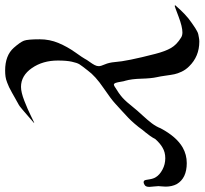

<svg xmlns="http://www.w3.org/2000/svg" viewBox="-50 -752 781 733"><g transform="rotate(90 340.5 -385.5)"><path d="M504.9 -587.9Q500 -578.1 492.7 -567.9Q485.4 -557.6 478.5 -549.3Q471.7 -541 470.7 -540Q459 -523.4 445.8 -508.3Q432.6 -493.2 424.3 -485.4Q416 -477.5 397 -460Q377.9 -442.4 369.1 -434.6Q353.5 -419.9 309.1 -389.6Q264.6 -359.4 243.2 -330.1Q224.6 -306.6 219.2 -297.9Q213.9 -289.1 209.5 -269Q205.1 -249 205.1 -215.8Q205.1 -158.2 233.9 -116.7Q262.7 -75.2 305.7 -75.2Q326.2 -75.2 358.9 -87.9Q391.6 -100.6 417 -113.3Q442.4 -126 444.3 -126Q444.3 -125 434.6 -117.2Q424.8 -108.4 415.5 -100.6Q406.2 -92.8 401.4 -88.4Q396.5 -84 391.6 -80.1Q386.7 -76.2 383.8 -73.7Q380.9 -71.3 378.9 -69.8Q377 -68.4 373.5 -66.4Q370.1 -64.5 368.2 -63.5Q366.2 -62.5 360.4 -59.1Q354.5 -55.7 350.6 -53.7Q345.7 -50.8 329.1 -41.5Q312.5 -32.2 307.1 -29.8Q301.8 -27.3 289.6 -22.5Q277.3 -17.6 266.6 -16.1Q255.9 -14.6 243.2 -14.6Q185.5 -14.6 156.2 -47.9Q134.8 -72.3 129.4 -86.4Q124 -100.6 124 -146.5Q124 -184.6 138.2 -218.3Q152.3 -252 173.8 -282.2Q195.3 -312.5 198.2 -318.4Q202.1 -326.2 210 -336.9Q217.8 -347.7 222.2 -356Q226.6 -364.3 226.6 -372.1Q226.6 -379.9 219.7 -395.5Q212.9 -411.1 210.9 -433.6Q208 -478.5 179.7 -587.9Q169.9 -626 157.2 -647.9Q144.5 -669.9 117.2 -686.5Q109.4 -691.4 97.7 -691.4Q76.2 -691.4 37.6 -676.8Q-1 -662.1 -2.9 -662.1Q-5.9 -662.1 -5.9 -664.1Q30.3 -706.1 59.6 -725.6Q62.5 -727.5 70.8 -733.4Q79.1 -739.3 82.5 -741.2Q85.9 -743.2 92.8 -747.1Q99.6 -751 105 -752Q110.4 -752.9 117.7 -754.4Q125 -755.9 132.8 -755.9Q189.5 -755.9 227.5 -716.8Q240.2 -704.1 247.6 -688.5Q254.9 -672.9 257.3 -661.1Q259.8 -649.4 262.7 -627.9Q265.6 -606.4 268.6 -593.8Q273.4 -572.3 274.4 -534.7Q275.4 -497.1 282.2 -473.6Q284.2 -468.8 286.1 -456.1Q288.1 -443.4 290.5 -436.5Q293 -429.7 297.9 -429.7Q298.8 -429.7 302.7 -431.6Q332 -449.2 347.2 -462.9Q362.3 -476.6 383.8 -503.9Q394.5 -517.6 413.6 -538.1Q432.6 -558.6 444.8 -574.7Q457 -590.8 463.9 -608.4Q496.1 -668.9 537.1 -692.4Q564.5 -708 596.7 -708Q654.3 -708 676.8 -669.9Q686.5 -651.4 686.5 -627Q686.5 -620.1 685.5 -611.3Q684.6 -602.5 684.6 -599.6Q684.6 -593.8 686 -582Q687.5 -570.3 687.5 -565.4Q687.5 -550.8 679.7 -546.9Q667 -539.1 662.1 -547.9Q661.1 -549.8 658.7 -565.4Q656.2 -581.1 650.4 -589.8Q641.6 -604.5 621.6 -615.2Q601.6 -626 578.1 -626Q554.7 -626 537.1 -615.2Q521.5 -606.4 504.9 -587.9Z"/></g></svg>

Font: Isabella
Style: Medium
Weight: 500
Designer: John Stracke
Version: Version 001.202